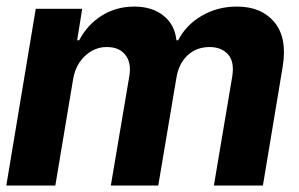

<svg xmlns="http://www.w3.org/2000/svg" viewBox="-21 -573 922 593"><path d="M-1.5 0 89.4 -545.9H232.9L217.3 -448.7H223.6Q249 -497.1 293.5 -524.9Q337.9 -552.7 393.6 -552.7Q448.7 -552.7 483.9 -524.7Q519 -496.6 523.9 -448.7H529.3Q553.7 -496.1 602.3 -524.4Q650.9 -552.7 710.9 -552.7Q786.6 -552.7 826.7 -504.2Q866.7 -455.6 852.1 -367.2L791 0H639.6L696.3 -336.9Q703.6 -382.8 683.1 -405.3Q662.6 -427.7 626.5 -427.7Q585.4 -427.7 558.1 -401.9Q530.8 -376 523.9 -333L467.8 0H321.3L378.9 -340.8Q384.8 -380.4 365.7 -404.1Q346.7 -427.7 309.1 -427.7Q284.2 -428.2 262 -415.5Q239.7 -402.8 224.6 -380.4Q209.5 -357.9 204.6 -327.1L149.9 0Z"/></svg>

Font: Inter Tight
Style: Bold Italic
Weight: 700
Italic angle: -9.39999°
Designer: Rasmus Andersson
Foundry: rsms
Version: Version 3.004